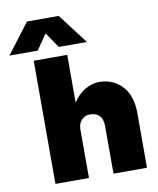

<svg xmlns="http://www.w3.org/2000/svg" viewBox="-184 -999 887 1075"><g transform="rotate(-10 259.5 -461.5)"><path d="M44 -923H224.5L354.5 -752H194.5L135 -839L74.5 -752H-86ZM373 -269.5Q373 -311 353.5 -330.2Q334 -349.5 301 -349.5Q272 -349.5 252.8 -329.2Q233.5 -309 233.5 -276.5V0H43V-700H233.5V-428Q261 -472 301 -495.8Q341 -519.5 382 -519.5Q461 -519.5 512.2 -465.2Q563.5 -411 563.5 -309.5V0H373Z"/></g></svg>

Font: Overused Grotesk Black
Style: Regular
Weight: 900
Version: Version 0.004